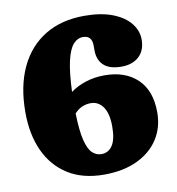

<svg xmlns="http://www.w3.org/2000/svg" viewBox="-82 -790 809 878"><g transform="rotate(-10 323.0 -350.5)"><path d="M367.5 -715.5Q445 -715.5 498.5 -694.5Q552 -673.5 579.5 -639Q607 -604.5 607 -563.5Q607 -513 576.8 -485Q546.5 -457 495.5 -457Q440 -457 413 -482.2Q386 -507.5 386 -552V-574Q386 -621 344 -621Q318.5 -621 299 -599Q279.5 -577 267.5 -525Q255.5 -473 252 -382.5Q282 -405 322.8 -418.2Q363.5 -431.5 411 -431.5Q507 -431.5 563.2 -377.8Q619.5 -324 619.5 -223Q619.5 -153 584.8 -99.2Q550 -45.5 485.5 -15Q421 15.5 331.5 15.5Q233 15.5 164.8 -27.2Q96.5 -70 61 -147Q25.5 -224 25.5 -327.5Q25.5 -448.5 66.5 -535.5Q107.5 -622.5 184 -669Q260.5 -715.5 367.5 -715.5ZM327 -317Q282 -317 251 -282.5Q253 -200.5 264.2 -156.5Q275.5 -112.5 293.8 -95.8Q312 -79 335.5 -79Q368 -79 386.8 -107.2Q405.5 -135.5 405.5 -195Q405.5 -255 384 -286Q362.5 -317 327 -317Z"/></g></svg>

Font: Fraunces 72pt S100 Black
Style: Regular
Weight: 900
Version: Version 1.000; ttfautohint (v1.8.3)